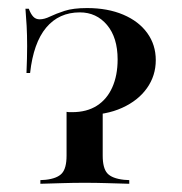

<svg xmlns="http://www.w3.org/2000/svg" viewBox="-20 -447 442 467"><path d="M183.9 -166.9Q168.5 -166.9 159.7 -166.9Q150.8 -166.9 141.9 -168.5V-175Q146 -174.2 149.6 -174.2Q153.2 -174.2 155.6 -174.2Q191.1 -174.2 215.7 -189.9Q240.3 -205.6 253.2 -234.7Q266.1 -263.7 266.1 -302.4Q266.1 -355.6 240.3 -386.3Q214.5 -416.9 174.2 -416.9Q123.4 -416.9 92.3 -379.8Q61.3 -342.7 53.2 -269.4H44.4Q46 -307.3 46 -334.7Q46 -362.1 44.8 -383.9Q43.5 -405.6 41.9 -425.8H50Q54.8 -412.9 60.9 -406.5Q66.9 -400 76.6 -400Q87.9 -400 102 -406.9Q116.1 -413.7 137.1 -420.6Q158.1 -427.4 191.9 -427.4Q241.9 -427.4 279.8 -411.3Q317.7 -395.2 338.3 -366.5Q358.9 -337.9 358.9 -300.8Q358.9 -262.9 337.5 -232.7Q316.1 -202.4 277 -184.7Q237.9 -166.9 183.9 -166.9ZM186.3 -2.4Q158.1 -2.4 133.1 -1.6Q108.1 -0.8 78.2 0V-8.9L91.1 -9.7Q119.4 -12.9 130.6 -25.4Q141.9 -37.9 141.9 -68.5V-171.8Q166.9 -171 187.9 -172.6Q208.9 -174.2 229.8 -179.8V-68.5Q229.8 -37.9 241.1 -25.4Q252.4 -12.9 281.5 -9.7L294.4 -8.9V0Q264.5 -0.8 239.1 -1.6Q213.7 -2.4 186.3 -2.4Z"/></svg>

Font: Playfair 144pt SemiCondensed Medium
Style: Regular
Weight: 500
Width: 4
Designer: Claus Eggers Sørensen
Foundry: Claus Eggers Sørensen
Version: Version 2.203